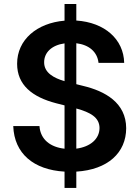

<svg xmlns="http://www.w3.org/2000/svg" viewBox="-20 -838 689 949"><path d="M299 90.9H357.2V10.3C513.5 0.7 603.3 -83.5 603.7 -204.2C603.3 -330.3 499.3 -387.8 389.9 -413.7L357.2 -421.9V-624.3C420.5 -616.5 460.9 -581.7 467 -527.3H593.8C591.3 -643.5 497.9 -727.3 357.2 -736.5V-818.2H299V-735.8C163 -724.4 64.3 -642 64.6 -522.7C64.6 -418.3 138.8 -358.3 258.5 -327.4L299 -317.1V-103C230.5 -110.4 179.7 -147.4 175.1 -214.8H45.5C50.4 -78.8 146.3 1.4 299 10.3ZM198.2 -530.9C198.5 -578.5 235.4 -614.7 299 -623.6V-436.8C246.8 -452.1 197.4 -478 198.2 -530.9ZM357.2 -103.3V-301.8C426.8 -282.7 471.6 -257.8 471.9 -205.3C471.6 -150.9 426.1 -112.2 357.2 -103.3Z"/></svg>

Font: Margiela Sans Semi Bold
Style: Regular
Weight: 600
Designer: Stefan Endress, Andreas Faust
Version: Version 1.100;FEAKit 1.0